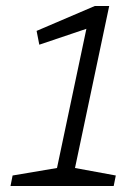

<svg xmlns="http://www.w3.org/2000/svg" viewBox="-20 -620 467 640"><path d="M22 -35 170 -60 268 -524 111 -471 102 -517 296 -600H344L230 -60L366 -35L359 0H15Z"/></svg>

Font: Epunda Slab Light
Style: Italic
Weight: 300
Italic angle: -12°
Designer: Simon Atzbach
Foundry: typofactur
Version: Version 1.102